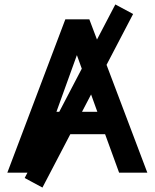

<svg xmlns="http://www.w3.org/2000/svg" viewBox="-20 -777 696 864"><path d="M13 0 274 -690H382L643 0H516L453 -173H199L136 0ZM234 -274H418L326 -529ZM91 24 499 -757 579 -714 171 67Z"/></svg>

Font: Radio Canada Medium
Style: Regular
Weight: 500
Designer: Charles Daoud, Etienne Aubert Bonn, Alexandre Saumier Demers, Jacques Le Bailly
Foundry: Radio-Canada
Version: Version 2.104; ttfautohint (v1.8.4.7-5d5b);gftools[0.9.28.de